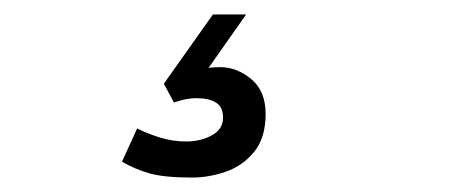

<svg xmlns="http://www.w3.org/2000/svg" viewBox="-20 -32 658 266"><path d="M207 84 275 -12H321L269 62Q277 61 285 61Q308 61 328 77.5Q348 94 348 126Q348 159 332 178.5Q316 198 292.5 206Q269 214 246 214Q207 214 186.5 208Q166 202 149 192L170 146Q184 153 201.5 158.5Q219 164 238 164Q258 164 273.5 155.5Q289 147 289 131Q289 116 279 110Q269 104 252 104Q238 104 221 110Z"/></svg>

Font: Fragment Mono SC
Style: Italic
Weight: 400
Italic angle: -12°
Monospace: yes
Designer: Wei Huang based on Nimbus Sans by URW Studio, based on Helvetica by Max Miedinger.
Foundry: Wei Huang
Version: Version 1.012; ttfautohint (v1.8.4.7-5d5b)